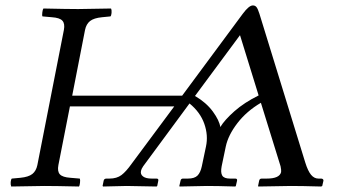

<svg xmlns="http://www.w3.org/2000/svg" viewBox="-20 -678 1238 700"><path d="M922.9 -330.1 855 -549.8 690.9 -328.1Q731.9 -304.2 755.9 -271.5Q779.8 -238.8 783.2 -214.8Q798.8 -240.7 834.7 -272.5Q870.6 -304.2 922.9 -330.1ZM116.2 -76.2 212.9 -568.8Q217.3 -591.8 207.5 -602.5Q197.8 -613.3 168.9 -615.2L134.8 -618.2Q132.8 -622.1 134.3 -632.8Q135.7 -643.6 138.2 -647Q226.1 -645 265.1 -645Q294.9 -645 384.8 -647Q387.7 -640.1 386.7 -630.6Q385.7 -621.1 382.8 -618.2L352.1 -615.2Q322.3 -612.3 308.3 -601.3Q294.4 -590.3 290 -568.8L243.2 -329.1H644L865.2 -627.9Q887.7 -658.2 901.9 -658.2Q910.6 -658.2 915.5 -651.6Q920.4 -645 925.8 -627.9L1092.8 -85.9Q1102.5 -54.7 1114 -40.8Q1125.5 -26.9 1141.1 -26.9H1150.9Q1154.8 -26.9 1157.2 -24.7Q1159.7 -22.5 1159.2 -19L1154.8 0L1150.9 2Q1079.1 0 1041 0L921.9 2L920.9 0L924.8 -19Q926.3 -26.9 934.1 -26.9H952.1Q999.5 -26.9 1004.9 -50.8Q1005.9 -57.6 1002.9 -71.8L931.2 -303.2Q878.9 -272.5 845.5 -229Q812 -185.5 803.2 -144L788.1 -71.8Q783.7 -48.8 790.3 -37.8Q796.9 -26.9 818.8 -26.9H837.9Q845.7 -26.9 844.2 -19L839.8 0L837.9 2Q772 0 734.9 0L634.8 2L633.8 0L638.2 -19Q639.6 -26.9 647 -26.9H665Q689 -26.9 700 -37.8Q710.9 -48.8 715.8 -71.8L731 -144Q739.7 -184.1 724.9 -226.6Q710 -269 670.9 -300.8L502 -71.8Q495.1 -61.5 494.1 -55.2Q491.2 -42.5 501.5 -34.7Q511.7 -26.9 533.2 -26.9H550.8Q558.6 -26.9 557.1 -19L553.2 0L550.8 2Q464.8 0 441.9 0L356 2L354 0L357.9 -19Q359.4 -26.9 368.2 -26.9H378.9Q405.8 -26.9 422.9 -39.8Q439.9 -52.7 460 -81.1L615.2 -290H234.9L192.9 -76.2Q188.5 -53.2 198.2 -42.5Q208 -31.7 236.8 -29.8L271 -26.9Q272.9 -22.9 271.7 -12Q270.5 -1 268.1 2Q180.2 0 141.1 0Q110.8 0 21 2Q18.1 -4.9 19 -14.4Q20 -23.9 22.9 -26.9L54.2 -29.8Q84 -32.7 97.9 -43.7Q111.8 -54.7 116.2 -76.2Z"/></svg>

Font: Common Serif Medium
Style: Italic
Weight: 500
Italic angle: -12°
Designer: Philipp H. Poll, Khaled Hosny
Foundry: Stefan Peev, Context Ltd.
Version: Version 1.026